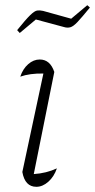

<svg xmlns="http://www.w3.org/2000/svg" viewBox="-20 -714 366 739"><path d="M199 -66Q188 -34 166 -14.5Q144 5 120 5Q76 5 66 -52L147 -431Q95 -432 58 -419Q68 -449 88.5 -467Q109 -485 133 -485Q173 -485 189 -437L110 -44Q158 -47 199 -66ZM56 -587 46 -598Q79 -639 96 -655.5Q113 -672 123 -673.5Q133 -675 146 -672L254 -642L316 -694L326 -685Q295 -647 278.5 -629.5Q262 -612 250.5 -609Q239 -606 226 -610L118 -639Z"/></svg>

Font: Piazzolla ExtraLight
Style: Italic
Weight: 200
Italic angle: -11.3°
Designer: Juan Pablo del Peral
Foundry: Huerta Tipografica
Version: Version 1.330